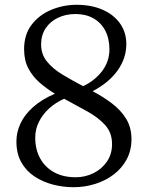

<svg xmlns="http://www.w3.org/2000/svg" viewBox="-20 -772 617 801"><path d="M286.5 9Q243 9 200.8 -2Q158.5 -13 124 -35.8Q89.5 -58.5 69 -94.8Q48.5 -131 48.5 -182Q48.5 -220.5 65.5 -257Q82.5 -293.5 118 -325.2Q153.5 -357 209 -381Q174.5 -402 145.5 -427.2Q116.5 -452.5 98.5 -486.2Q80.5 -520 80.5 -567Q80.5 -628 112.2 -669.2Q144 -710.5 194.2 -731.2Q244.5 -752 299.5 -752Q360.5 -752 407.2 -731.8Q454 -711.5 480.5 -674.5Q507 -637.5 507 -588Q507 -529.5 471.2 -478.8Q435.5 -428 366.5 -391.5Q411 -368 447.8 -340Q484.5 -312 506.5 -276Q528.5 -240 528.5 -191.5Q528.5 -145 508.8 -107.8Q489 -70.5 455 -44.5Q421 -18.5 377.5 -4.8Q334 9 286.5 9ZM296 -32.5Q335 -32.5 369.8 -49.5Q404.5 -66.5 426 -97.8Q447.5 -129 447.5 -171Q447.5 -218 418.8 -250Q390 -282 344.2 -307.2Q298.5 -332.5 247.5 -360Q212.5 -344.5 185.2 -319.8Q158 -295 142.5 -264Q127 -233 127 -198.5Q127 -148 147.8 -110.8Q168.5 -73.5 206.2 -53Q244 -32.5 296 -32.5ZM327 -412.5Q377 -436.5 406.8 -476.5Q436.5 -516.5 436.5 -565.5Q436.5 -611.5 418.8 -644.8Q401 -678 369.2 -695.8Q337.5 -713.5 295 -713.5Q255 -713.5 222.5 -698.2Q190 -683 170.8 -654.5Q151.5 -626 151.5 -586.5Q151.5 -545.5 175.8 -515.5Q200 -485.5 240 -461.2Q280 -437 327 -412.5Z"/></svg>

Font: Merriweather 36pt Light
Style: Regular
Weight: 300
Designer: Eben Sorkin
Foundry: Eben Sorkin
Version: Version 2.100